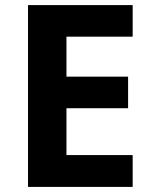

<svg xmlns="http://www.w3.org/2000/svg" viewBox="-20 -785 600 754"><path d="M501 -51V-176H241V-360H483V-484H241V-641H501V-765H90V-51Z"/></svg>

Font: Noto Sans Tamil UI
Style: Bold
Weight: 700
Designer: Jelle Bosma - Monotype Design Team
Foundry: Monotype Imaging Inc.
Version: Version 2.004